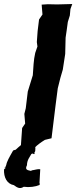

<svg xmlns="http://www.w3.org/2000/svg" viewBox="-29 -729 379 954"><path d="M2 91C1 91 -3 106 -2 100L-7 104C-7 102 -13 103 1 105C-7 107 -10 117 -9 112C-11 153 6 185 40 191C56 203 70 212 89 199C116 203 147 199 168 190C166 183 174 179 167 183L171 112C157 110 147 115 131 117C130 118 127 119 123 120C101 116 96 110 105 92C105 65 120 50 127 36C139 31 133 36 140 37L143 35L142 29L146 22L147 4L145 3C157 -9 173 -21 194 -34L227 -42L247 -205L258 -290L271 -342L283 -383L295 -461L297 -542L302 -576L308 -620L318 -652L321 -684L330 -709L255 -707L209 -708L178 -706L182 -657L165 -632L158 -575L154 -520L157 -498L146 -466L141 -439L138 -412L134 -355L109 -274L99 -191L92 -163L96 -115L81 -93L75 -8C67 -1 59 5 51 13C52 16 36 16 35 21C18 51 5 73 2 91Z"/></svg>

Font: Asimov Print
Style: DIt
Weight: 250
Width: 0
Designer: Google
Version: Version 2.000980: 2014